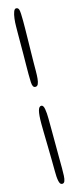

<svg xmlns="http://www.w3.org/2000/svg" viewBox="-127 -688 352 851"><g transform="rotate(-15 49.0 -263.0)"><path d="M41.5 -306.5Q34.5 -306.5 31 -312.5Q27.5 -318.5 26.8 -332Q26 -345.5 26 -368Q26 -383 26.2 -407Q26.5 -431 26.8 -458.8Q27 -486.5 27 -512.8Q27 -539 27.2 -559Q27.5 -579 27.5 -587Q27.5 -605.5 29.8 -623.5Q32 -641.5 36.5 -653.2Q41 -665 48 -665Q58 -665 61 -653.8Q64 -642.5 64 -602.5Q64 -589.5 63.8 -566.8Q63.5 -544 63 -516.5Q62.5 -489 62 -461.5Q61.5 -434 61.2 -411Q61 -388 61 -375Q61 -355 59.5 -339.5Q58 -324 54 -315.2Q50 -306.5 41.5 -306.5ZM44.5 139.5Q39 139.5 35.8 134.8Q32.5 130 30.8 121.5Q29 113 28.2 101.8Q27.5 90.5 27.5 78Q27.5 59.5 27 27.2Q26.5 -5 25.8 -40Q25 -75 24.5 -103Q24 -131 24 -141Q24 -182.5 28.8 -200.8Q33.5 -219 44 -219Q54 -219 57.2 -199.8Q60.5 -180.5 60.5 -156.5Q60.5 -140 60.8 -109.2Q61 -78.5 61 -42.8Q61 -7 61.2 23.8Q61.5 54.5 61.5 71Q61.5 91 60.8 106.5Q60 122 56.5 130.8Q53 139.5 44.5 139.5Z"/></g></svg>

Font: Gluten Thin Thin
Style: Regular
Weight: 250
Version: Version 1.300